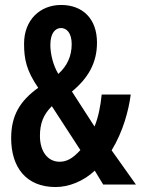

<svg xmlns="http://www.w3.org/2000/svg" viewBox="-20 -744 568 774"><path d="M226 -724C142 -724 77 -664 77 -568C77 -504 87 -459 134 -390C60 -337 25 -278 25 -187C25 -70 85 10 204 10C256 10 315 -12 362 -56L396 0H528L430 -138C476 -213 499 -300 507 -363H390C385 -314 376 -270 361 -234L270 -375C334 -428 371 -489 371 -572C371 -668 314 -724 226 -724ZM226 -631C248 -631 269 -612 269 -566C269 -517 250 -477 215 -446C194 -481 183 -527 183 -563C183 -612 204 -631 226 -631ZM189 -316 304 -139C273 -105 249 -92 220 -92C173 -92 141 -133 141 -196C141 -247 155 -282 189 -316Z"/></svg>

Font: Noto Sans Gujarati ExtraCondensed SemiBold
Style: Regular
Weight: 600
Width: 2
Designer: Jelle Bosma - Monotype Design Team, Universal Thirst
Foundry: Monotype Imaging Inc.
Version: Version 2.106